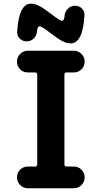

<svg xmlns="http://www.w3.org/2000/svg" viewBox="-20 -1000 540 1020"><path d="M122.1 -780.3Q99.6 -780.3 85 -794.9Q70.3 -809.6 71.3 -832Q80.1 -980.5 144.5 -980.5Q166 -980.5 189.9 -967.8Q213.9 -955.1 259.8 -919.9Q298.8 -889.6 310.1 -889.6Q321.3 -889.6 323.2 -917Q325.2 -939.5 341.3 -954.6Q357.4 -969.7 377.9 -969.7Q400.4 -969.7 415 -955.1Q429.7 -940.4 428.7 -918Q419.9 -769.5 355.5 -769.5Q334 -769.5 310.1 -782.2Q286.1 -794.9 240.2 -830.1Q201.2 -860.4 189.9 -860.4Q178.7 -860.4 176.8 -833Q174.8 -810.5 159.2 -795.4Q143.6 -780.3 122.1 -780.3ZM334 -615.2Q322.3 -615.2 322.3 -603.5V-126Q322.3 -115.2 334 -115.2H372.1Q396.5 -115.2 413.1 -98.6Q429.7 -82 429.7 -58.1Q429.7 -34.2 413.1 -17.1Q396.5 0 372.1 0H127.9Q103.5 0 86.9 -17.1Q70.3 -34.2 70.3 -58.1Q70.3 -82 86.9 -98.6Q103.5 -115.2 127.9 -115.2H166Q177.7 -115.2 177.7 -126V-603.5Q177.7 -614.3 166 -615.2H127.9Q103.5 -615.2 86.9 -631.8Q70.3 -648.4 70.3 -672.4Q70.3 -696.3 86.9 -713.4Q103.5 -730.5 127.9 -730.5H372.1Q396.5 -730.5 413.1 -713.4Q429.7 -696.3 429.7 -672.4Q429.7 -648.4 413.1 -631.8Q396.5 -615.2 372.1 -615.2Z"/></svg>

Font: Rounded-X Mgen+ 2m bold
Style: Bold
Weight: 700
Designer: [Source Han Sans]
Ryoko NISHIZUKA  (kana & ideographs); Paul D. Hunt (Latin, Greek & Cyrillic); Wenlong ZHANG  (bopomofo
Version: Version 1.059.20150602